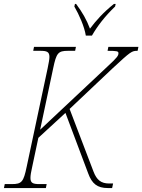

<svg xmlns="http://www.w3.org/2000/svg" viewBox="-37 -951 720 971"><path d="M397 -771H428C455 -818 492 -867 545 -918L548 -931H539C485 -888 448 -846 418 -806C401 -851 380 -888 348 -931H342L339 -918C363 -877 390 -816 397 -771ZM-17 0H195L199 -20H163C130 -20 117 -25 117 -51C117 -64 120 -82 126 -108L157 -254L294 -380L409 -74C428 -22 455 0 508 0H530L535 -23H515C474 -23 452 -41 436 -83L315 -400L533 -606C625 -691 629 -694 659 -694L663 -714H511L507 -694C555 -694 562 -692 562 -682C562 -670 557 -661 509 -617L166 -295L232 -606C248 -683 257 -694 307 -694H343L347 -714H135L131 -694H167C200 -694 213 -689 213 -663C213 -650 209 -632 204 -606L98 -108C82 -31 73 -20 23 -20H-13Z"/></svg>

Font: Noto Serif SemiCondensed Thin
Style: Italic
Weight: 100
Width: 4
Italic angle: -12°
Designer: Monotype Design Team
Foundry: Monotype Imaging Inc.
Version: Version 2.013